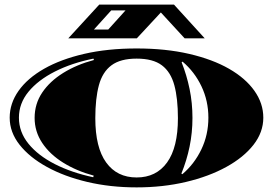

<svg xmlns="http://www.w3.org/2000/svg" viewBox="-20 -790 1184 832"><path d="M572 22Q458 22 358.5 -1.5Q259 -25 183.5 -66.5Q108 -108 65 -162.5Q22 -217 22 -280Q22 -342 60.5 -396.5Q99 -451 171 -492Q243 -533 344.5 -556.5Q446 -580 572 -580Q698 -580 799.5 -556.5Q901 -533 972.5 -492Q1044 -451 1082.5 -396.5Q1121 -342 1121 -280Q1121 -217 1078.5 -162.5Q1036 -108 960.5 -66.5Q885 -25 785.5 -1.5Q686 22 572 22ZM384 -22 386 -29Q312 -49 254 -85Q196 -121 163 -170.5Q130 -220 130 -279Q130 -340 163 -389Q196 -438 254 -474Q312 -510 387 -530L385 -536Q291 -517 218 -480Q145 -443 103.5 -392.5Q62 -342 62 -280Q62 -218 103.5 -167Q145 -116 217.5 -79Q290 -42 384 -22ZM572 -21Q657 -21 704 -86Q751 -151 751 -278Q751 -363 735.5 -420.5Q720 -478 681.5 -507Q643 -536 572 -536Q502 -536 463 -507Q424 -478 408.5 -420.5Q393 -363 393 -278Q393 -151 440 -86Q487 -21 572 -21ZM770 -35Q822 -79 852.5 -142.5Q883 -206 883 -280Q883 -353 853 -416Q823 -479 771 -523L767 -520Q789 -465 801.5 -404.5Q814 -344 814 -279Q814 -215 801.5 -154.5Q789 -94 766 -38ZM276 -624 410 -770H734L867 -624H780L677 -736L573 -624ZM387 -662H449L524 -745H462Z"/></svg>

Font: Diplomata SC
Style: Regular
Weight: 400
Designer: Eduardo Rodriguez Tunni
Foundry: Eduardo Rodriguez Tunni
Version: Version 1.002; ttfautohint (v1.8.4.7-5d5b);gftools[0.9.23]